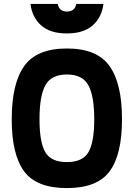

<svg xmlns="http://www.w3.org/2000/svg" viewBox="-20 -950 684 982"><path d="M462 -340Q462 -459 432 -514Q402 -569 322 -569Q242 -569 212 -514Q182 -459 182 -340Q182 -223 211.5 -172Q241 -121 322 -121Q403 -121 432.5 -172Q462 -223 462 -340ZM40 -340Q40 -523 104 -612.5Q168 -702 322 -702Q476 -702 540 -612.5Q604 -523 604 -340Q604 -159 540.5 -73.5Q477 12 322 12Q167 12 103.5 -73.5Q40 -159 40 -340ZM136 -930H275Q283 -891 322 -891Q363 -891 370 -930H509Q501 -862 454.5 -820.5Q408 -779 322 -779Q236 -779 190 -820.5Q144 -862 136 -930Z"/></svg>

Font: TitilliumText22L Xb
Style: Bold
Weight: 400
Designer: Campivisivi
Foundry: Campivisivi
Version: 1.000